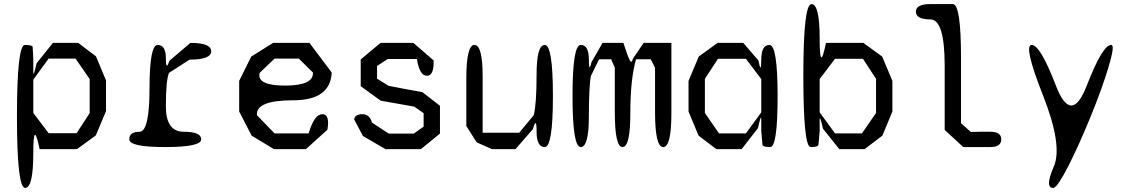

<svg xmlns="http://www.w3.org/2000/svg" viewBox="-20 -720 5540 940"><path d="M363 -510 450 -444 499 -326V-176L449 -57L357 10H174Q143 -139 143 29Q143 200 103 200Q63 200 63 -150Q63 -500 102 -500Q140 -500 140 -489L143 -430V-369Q143 -353 147 -363.5Q151 -374 159 -410L239 -510ZM355 -68 419 -166V-333L350 -433H218L143 -330V-167L218 -68Z M908 -428 807 -363Q792 -324 792 -200Q792 -75 879 -75Q965 -75 965 -38Q965 0 789 0Q613 0 613 -38Q613 -75 663 -75Q712 -75 712 -288Q712 -500 752 -500Q792 -500 792 -435Q792 -403 796.5 -399.5Q801 -396 809 -422L912 -510Q1014 -510 1014 -469Q1014 -428 908 -428Z M1558 -161Q1596 -161 1583 -85L1478 10H1321L1212 -56L1151 -174V-324L1210 -443L1317 -510H1495L1604 -365Q1598 -229 1415 -229Q1231 -229 1238 -156L1324 -67H1491Q1519 -161 1558 -161ZM1324 -433 1251 -363Q1236 -301 1376 -301Q1516 -301 1512 -365L1443 -433Z M1754 -161Q1790 -161 1801 -120L1883 -66H2006L2054 -100V-166L2008 -198Q1973 -204 1932 -211.5Q1891 -219 1844 -227L1746 -298V-429L1843 -510H2004L2103 -424Q2105 -349 2070 -349Q2034 -349 2021 -431H1878L1826 -397V-335L1882 -300Q1918 -293 1959.5 -285Q2001 -277 2048 -269L2134 -202V-66L2041 10H1867L1757 -54L1714 -135Q1717 -161 1754 -161Z M2647 -500Q2687 -500 2687 -250Q2687 0 2647 0Q2607 0 2607 -76Q2607 -153 2589 -88L2504 10H2388L2314 -23L2263 -103V-334Q2263 -500 2303 -500Q2343 -500 2343 -344V-70H2522L2593 -156Q2607 -210 2607 -354Q2607 -500 2647 -500Z M3267 -510V-166Q3267 0 3227 0Q3187 0 3187 -171V-388L3166 -430H3094Q3066 -333 3066 -166Q3066 0 3028 0Q2990 0 2990 -171V-389L2972 -430H2913L2873 -348Q2868 -323 2865.5 -273Q2863 -223 2863 -149Q2863 0 2823 0Q2783 0 2783 -250Q2783 -500 2823 -500Q2863 -500 2863 -429Q2863 -360 2876 -416L2930 -510H3032Q3053 -445 3062.5 -426Q3072 -407 3079 -433L3131 -510Z M3747 -500Q3787 -500 3787 -250Q3787 0 3751 0Q3715 0 3713 -11L3707 -79V-133Q3707 -150 3703 -140Q3699 -130 3691 -93L3611 10H3487L3400 -56L3351 -174V-324L3401 -443L3493 -510H3619L3693 -424Q3700 -389 3703.5 -389.5Q3707 -390 3707 -427Q3707 -500 3747 -500ZM3632 -67 3707 -170V-333L3632 -432H3495L3431 -334V-167L3500 -67Z M3953 -700Q3993 -700 3993 -530Q3993 -445 4000.5 -439.5Q4008 -434 4024 -510H4207L4299 -443L4349 -324V-174L4300 -56L4213 10H4089L4009 -90Q4001 -126 3997 -136.5Q3993 -147 3993 -131V-79L3987 -11Q3985 0 3949 0Q3913 0 3913 -350Q3913 -700 3953 -700ZM4068 -67H4200L4269 -167V-334L4205 -432H4068L3993 -333V-170Z M4829 -75Q4882 -75 4882 -38Q4882 0 4829 0H4696L4605 -84V-398Q4605 -625 4535 -625Q4464 -625 4464 -663Q4464 -700 4535 -700H4645Q4685 -700 4685 -435V-117L4733 -74Q4754 -75 4778 -75Q4802 -75 4829 -75Z M5420 -500Q5431 -500 5426.5 -470.5Q5422 -441 5407 -391Q5392 -341 5369.5 -278.5Q5347 -216 5320 -150Q5293 -84 5265 -21.5Q5237 41 5211.5 91Q5186 141 5166.5 170.5Q5147 200 5136 200Q5094 200 5139 96Q5184 -6 5086 -254Q4989 -500 5031 -500Q5073 -500 5149 -302Q5225 -105 5301 -302Q5378 -500 5420 -500Z"/></svg>

Font: Syne Mono
Style: Regular
Weight: 400
Monospace: yes
Designer: Lucas Descroix
Foundry: Bonjour Monde
Version: Version 2.000; ttfautohint (v1.8.3)